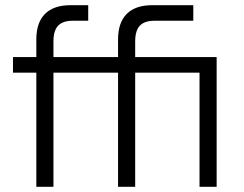

<svg xmlns="http://www.w3.org/2000/svg" viewBox="-20 -720 940 740"><path d="M435 -440H186V0H120V-440H30V-500H120V-568Q120 -633 153.5 -666.5Q187 -700 252 -700H320V-640H260Q222 -640 204 -621Q186 -602 186 -560V-500H435V-568Q435 -633 468.5 -666.5Q502 -700 567 -700H725V-640H575Q537 -640 519 -621Q501 -602 501 -560V-500H815V0H749V-440H501V0H435Z"/></svg>

Font: PT Root UI Web
Style: Regular
Weight: 400
Designer: Vitaly Kuzmin
Foundry: ParaType Ltd.
Version: Version 1.000W